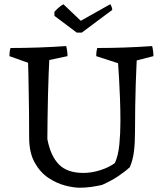

<svg xmlns="http://www.w3.org/2000/svg" viewBox="-20 -864 758 896"><path d="M352 12Q323 12 283 1.5Q243 -9 205 -34.5Q167 -60 141.5 -106Q116 -152 116 -223Q116 -277 115.5 -331.5Q115 -386 114 -434Q113 -482 112.5 -518Q112 -554 111 -571L24 -602Q24 -612 25 -621Q26 -630 29 -640Q159 -640 289 -649Q295 -625 295 -602L210 -584Q209 -561 207 -518Q205 -475 204 -421.5Q203 -368 202 -314Q201 -260 201 -215Q216 -136 255 -96.5Q294 -57 369 -57Q408 -57 448.5 -70Q489 -83 516 -103Q532 -138 537 -190Q542 -242 542 -299Q542 -352 540 -404Q538 -456 535.5 -499.5Q533 -543 531 -569L429 -602Q429 -612 430 -621Q431 -630 434 -640Q563 -640 690 -649Q696 -625 696 -602L618 -582Q618 -578 616.5 -548.5Q615 -519 613.5 -472Q612 -425 611 -367.5Q610 -310 610 -248Q610 -196 605 -156.5Q600 -117 586 -84Q562 -62 530.5 -41Q499 -20 456 -1Q430 5 404 8.5Q378 12 352 12ZM338 -712 234 -790V-809Q244 -820 255 -829.5Q266 -839 276 -844L357 -767L494 -844Q497 -843 500.5 -833Q504 -823 504 -818L362 -712Z"/></svg>

Font: Labrada
Style: Regular
Weight: 400
Designer: Mercedes Jáuregui
Foundry: Omnibus-Type Team
Version: Version 1.000; ttfautohint (v1.8.4.7-5d5b)